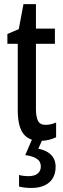

<svg xmlns="http://www.w3.org/2000/svg" viewBox="-20 -679 310 939"><path d="M203.1 -68.4Q215.8 -68.4 228.8 -71.3Q241.7 -74.2 254.4 -80.1V-7.8Q237.8 0.5 218.3 5.1Q198.7 9.8 175.3 9.8Q137.7 9.8 113.5 -6.6Q89.4 -22.9 78.1 -55.9Q66.9 -88.9 66.9 -138.7V-464.8H16.1V-512.7L71.8 -536.6L94.7 -658.7H155.8V-539.1H248.5V-464.8H155.8V-146.5Q155.8 -107.4 165.8 -87.9Q175.8 -68.4 203.1 -68.4ZM252 136.2Q252 186 220.7 213.1Q189.5 240.2 133.3 240.2Q114.7 240.2 99.6 238.3Q84.5 236.3 73.2 233.4V176.8Q84 179.7 95.7 181.2Q107.4 182.6 118.7 182.6Q148.9 182.6 164.3 169.7Q179.7 156.7 179.7 135.3Q179.7 109.9 159.2 96.9Q138.7 84 103.5 79.6L137.7 0H189L167.5 48.3Q194.8 53.7 213.6 65.4Q232.4 77.1 242.2 95Q252 112.8 252 136.2Z"/></svg>

Font: Open Sans Condensed Medium
Style: Regular
Weight: 500
Width: 3
Designer: Monotype Design Team
Foundry: Monotype Imaging Inc.
Version: Version 3.000